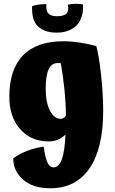

<svg xmlns="http://www.w3.org/2000/svg" viewBox="-20 -762 617 1029"><path d="M225 -285Q225 -212 248 -168.5Q271 -125 306 -125Q313 -125 320 -129.5Q327 -134 333 -142V-150Q333 -207 325.5 -281Q318 -355 306 -423Q303 -424 299.5 -424Q296 -424 289 -424Q256 -424 240.5 -390Q225 -356 225 -285ZM533 -169Q533 34 459.5 140.5Q386 247 250 247Q156 247 103.5 200.5Q51 154 51 87Q82 63 125.5 46.5Q169 30 214 24Q223 86 235 110.5Q247 135 267 135Q295 135 311 92.5Q327 50 331 -41Q312 -22 290 -13Q268 -4 241 -4Q146 -4 88 -70Q30 -136 30 -243Q30 -390 103.5 -465.5Q177 -541 321 -541Q358 -541 406 -534Q454 -527 496 -515Q510 -467 521.5 -362.5Q533 -258 533 -169ZM174 -631Q162 -647 156.5 -671.5Q151 -696 152 -729Q169 -735 187 -737.5Q205 -740 229 -740Q225 -705 239 -690Q253 -675 286 -675Q323 -675 337 -690.5Q351 -706 343 -737Q360 -741 383.5 -741.5Q407 -742 425 -738Q426 -710 422.5 -691.5Q419 -673 410 -654Q395 -622 361.5 -604.5Q328 -587 285 -587Q247 -587 219.5 -598Q192 -609 174 -631Z"/></svg>

Font: Atma
Style: Bold
Weight: 700
Designer: Gregori Vincens, Jeremie Hornus, Riccardo Olocco, Yoann Minet.
Foundry: black foundry
Version: Version 1.102;PS 1.100;hotconv 1.0.86;makeotf.lib2.5.63406